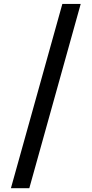

<svg xmlns="http://www.w3.org/2000/svg" viewBox="-20 -768 468 980"><path d="M35.7 192.6 298.2 -747.8H391.9L129.6 192.6Z"/></svg>

Font: Russolo 10pt ExtraLight
Style: Regular
Weight: 200
Designer: Micah Stupak-Hahn
Version: Version 1.000